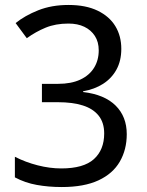

<svg xmlns="http://www.w3.org/2000/svg" viewBox="-20 -744 591 774"><path d="M229 10Q176 10 128.5 1.5Q81 -7 40 -29V-112Q83 -90 132 -77.5Q181 -65 227 -65Q317 -65 358.5 -102.5Q400 -140 400 -206Q400 -250 377.5 -278Q355 -306 313.5 -319Q272 -332 214 -332H149V-406H214Q267 -406 303.5 -423Q340 -440 359 -470.5Q378 -501 378 -541Q378 -575 362.5 -599Q347 -623 320 -636Q293 -649 256 -649Q204 -649 164 -632.5Q124 -616 88 -590L43 -651Q80 -681 134 -702.5Q188 -724 256 -724Q326 -724 373.5 -701Q421 -678 445 -638.5Q469 -599 469 -547Q469 -499 449.5 -463.5Q430 -428 395.5 -406Q361 -384 315 -376V-373Q401 -363 446 -318.5Q491 -274 491 -203Q491 -141 463 -92.5Q435 -44 377 -17Q319 10 229 10Z"/></svg>

Font: lkorean15
Style: Book
Weight: 400
Designer: Jelle Bosma - Monotype Design Team
Foundry: Monotype Imaging Inc.
Version: Version 2.003